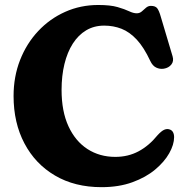

<svg xmlns="http://www.w3.org/2000/svg" viewBox="-20 -739 757 778"><path d="M685.5 -183Q685.4 -153 665.7 -118Q646 -83.1 608.6 -51.8Q571.3 -20.5 516.6 -0.6Q461.9 19.4 391.6 19.4Q282.9 19.4 202.9 -27.7Q122.9 -74.7 79 -158Q35 -241.2 35 -350.1Q35 -428.4 61.3 -495.6Q87.6 -562.8 134.6 -612.9Q181.6 -663.1 243.9 -690.9Q306.2 -718.8 378.2 -718.8Q427 -718.8 456.2 -710.4Q485.3 -702 503 -693.5Q520.6 -685.1 533.9 -685.1Q545.9 -685.1 554.5 -692.6Q563.2 -700.2 571.7 -707.7Q580.3 -715.2 591.5 -715.2Q609.8 -715.2 617.2 -705.3Q624.6 -695.5 631.1 -672.6L679.4 -510.5Q685.1 -491 674.2 -477.4Q663.4 -463.8 643.6 -460.6Q627.4 -458.2 612.9 -465.2Q598.3 -472.1 589 -491.9Q563.2 -547.1 534.3 -578.3Q505.3 -609.5 472.4 -622.4Q439.5 -635.2 402.2 -635.2Q361.3 -635.2 329.3 -616.2Q297.3 -597.1 275 -562.2Q252.7 -527.2 241.1 -479.5Q229.5 -431.8 229.5 -374.6Q229.5 -288 257.4 -227.4Q285.4 -166.8 334.5 -135Q383.7 -103.3 447.2 -103.3Q499.3 -103.3 541.6 -125.9Q583.9 -148.5 618.4 -191.1Q634.6 -208.7 645.9 -213.4Q657.3 -218.1 667.2 -214.5Q676.5 -211.7 681 -203.4Q685.5 -195.2 685.5 -183Z"/></svg>

Font: Fraunces SuperSoft Wonky
Style: Regular
Weight: 900
Version: Version 1.000;[b76b70a41]